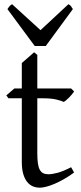

<svg xmlns="http://www.w3.org/2000/svg" viewBox="-20 -872 384 907"><path d="M330.1 -57.1Q306.2 -39.6 282.7 -26.1Q259.3 -12.7 238 -3.7Q216.8 5.4 198.7 10Q180.7 14.6 168 14.6Q150.9 14.6 135.5 8.3Q120.1 2 108.4 -12.5Q96.7 -26.9 89.8 -50.3Q83 -73.7 83 -107.9V-407.7H20L9.8 -421.4L47.9 -454.1H83V-574.2L141.1 -625L156.2 -612.8V-454.1H315.9L330.1 -439.9Q325.7 -433.1 319.1 -425.3Q312.5 -417.5 305.7 -410.6Q298.8 -403.8 292.2 -398.2Q285.6 -392.6 280.8 -390.6Q269 -396.5 245.1 -402.1Q221.2 -407.7 181.6 -407.7H156.2V-149.9Q156.2 -120.6 158.9 -101.1Q161.6 -81.5 168 -70.1Q174.3 -58.6 184.3 -53.7Q194.3 -48.8 209 -48.8Q226.1 -48.8 252 -55.7Q277.8 -62.5 315.9 -82ZM196.3 -654.8H144L15.1 -829.1Q18.6 -834 21 -837.4Q23.4 -840.8 25.6 -843.3Q27.8 -845.7 30.5 -847.7Q33.2 -849.6 37.1 -852.1L171.4 -729.5L303.2 -852.1Q311.5 -847.7 314.9 -843.3Q318.4 -838.9 324.2 -829.1Z"/></svg>

Font: Gentium Plus Am
Style: Regular
Weight: 400
Designer: J. Victor Gaultney, Annie Olsen, Iska Routamaa, Becca Hirsbrunner
Foundry: SIL International
Version: Version 5.000